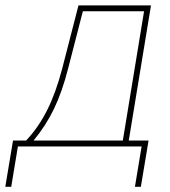

<svg xmlns="http://www.w3.org/2000/svg" viewBox="-67 -556 647 729"><path d="M-46.9 153.3 -17.6 -22.5H32.2Q55.7 -47.4 75.4 -75.9Q95.2 -104.5 112.1 -137.9Q128.9 -171.4 142.8 -210Q156.7 -248.5 168.5 -293L231 -535.6H506.3L421.9 -22.5H497.1L467.8 153.3H445.3L470.7 0H1L-24.4 153.3ZM60.5 -22.5H399.4L480 -513.2H247.6L190.9 -293Q168.5 -206.1 137.5 -141.8Q106.4 -77.6 60.5 -22.5Z"/></svg>

Font: Inter 20pt Thin
Style: Italic
Weight: 250
Italic angle: -9.3988°
Version: Version 4.001;git-66647c0bb